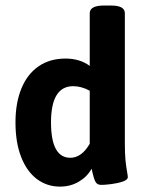

<svg xmlns="http://www.w3.org/2000/svg" viewBox="-20 -675 531 702"><path d="M36.6 -227.5Q36.6 -298.3 58.1 -351.1Q79.6 -403.8 120.8 -432.4Q162.1 -460.9 219.7 -460.9Q271.5 -460.9 308.1 -434.1V-626.5Q308.1 -654.8 360.4 -654.8H384.8Q411.6 -654.8 424.1 -647.7Q436.5 -640.6 436.5 -626.5V-153.3Q436.5 -112.8 438.7 -90.3Q440.9 -67.9 444.8 -45.9Q447.3 -32.7 447.3 -27.3Q447.3 -17.6 429 -11.2Q410.6 -4.9 387.5 -2Q364.3 1 350.1 1Q335 1 328.9 -10.7Q322.8 -22.5 317.9 -44.9L314.9 -58.1Q299.3 -29.3 268.6 -11Q237.8 7.3 199.2 7.3Q151.9 7.3 115 -20.3Q78.1 -47.9 57.4 -100.8Q36.6 -153.8 36.6 -227.5ZM308.1 -149.4V-343.3Q277.3 -359.9 247.6 -359.9Q166.5 -359.9 166.5 -227.5Q166.5 -98.1 237.3 -98.1Q278.3 -98.1 308.1 -149.4Z"/></svg>

Font: Jaldi
Style: Bold
Weight: 400
Designer: Pablo Cosgaya and Nicolas Silva
Foundry: Omnibus-Type
Version: Version 1.007